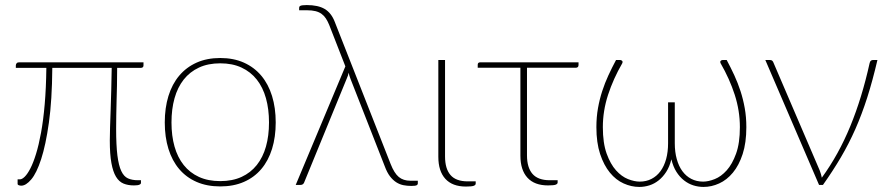

<svg xmlns="http://www.w3.org/2000/svg" viewBox="-20 -730 3516 758"><path d="M546.5 -471.5Q546.5 -462 535 -462H442.5Q442.5 -424 441.8 -391.5Q441 -359 440.2 -330Q439.5 -301 439 -274.5Q438.5 -248 438.5 -222Q438.5 -156.5 443.5 -116.5Q448.5 -76.5 458.8 -54.8Q469 -33 485.2 -25.8Q501.5 -18.5 524 -18.5H536.5V-8Q536.5 -3.5 530.2 -0.8Q524 2 508.5 2Q485.5 2 467.8 -5.2Q450 -12.5 438 -32.2Q426 -52 419.8 -86.5Q413.5 -121 413.5 -175Q413.5 -197 414.5 -227.5Q415.5 -258 416.8 -295Q418 -332 419.2 -374.2Q420.5 -416.5 421 -462H186.5Q185.5 -334 173 -245.5Q160.5 -157 142.5 -101.8Q124.5 -46.5 103.5 -21.8Q82.5 3 64 3Q58.5 3 54 1.2Q49.5 -0.5 49.5 -3.5V-22H59Q67 -22 77.8 -32.5Q88.5 -43 100 -65.2Q111.5 -87.5 122.2 -122.2Q133 -157 142 -206Q151 -255 156.5 -318.5Q162 -382 163 -462H42.5V-472Q42.5 -476 45.5 -480Q48.5 -484 55.5 -484H546.5Z M849.5 -501Q902 -501 942.8 -482.8Q983.5 -464.5 1011.5 -431.2Q1039.5 -398 1054 -351Q1068.5 -304 1068.5 -246.5Q1068.5 -189 1054 -142.2Q1039.5 -95.5 1011.5 -62.5Q983.5 -29.5 942.8 -11.8Q902 6 849.5 6Q797 6 756.2 -11.8Q715.5 -29.5 687.5 -62.5Q659.5 -95.5 645 -142.2Q630.5 -189 630.5 -246.5Q630.5 -304 645 -351Q659.5 -398 687.5 -431.2Q715.5 -464.5 756.2 -482.8Q797 -501 849.5 -501ZM849.5 -15Q897.5 -15 933.5 -31.5Q969.5 -48 993.8 -78.5Q1018 -109 1030 -151.5Q1042 -194 1042 -246.5Q1042 -299 1030 -342Q1018 -385 993.8 -415.8Q969.5 -446.5 933.5 -463.2Q897.5 -480 849.5 -480Q801.5 -480 765.5 -463.2Q729.5 -446.5 705.2 -415.8Q681 -385 669 -342Q657 -299 657 -246.5Q657 -194 669 -151.5Q681 -109 705.2 -78.5Q729.5 -48 765.5 -31.5Q801.5 -15 849.5 -15Z M1629.5 -16.5V-6Q1629.5 -1 1624.5 1.5Q1619.5 4 1603.5 4Q1587 4 1572.2 1Q1557.5 -2 1544.2 -10.5Q1531 -19 1519.5 -34Q1508 -49 1499 -73.5L1364 -418Q1358.5 -432 1356.5 -443Q1354.5 -432 1349 -420L1180.5 -9Q1179.5 -6 1176 -3Q1172.5 0 1167 0H1147.5L1343.5 -468L1279.5 -632Q1273.5 -646.5 1266.5 -657.2Q1259.5 -668 1249.5 -675.2Q1239.5 -682.5 1225.5 -686Q1211.5 -689.5 1191.5 -689.5H1161V-699.5Q1161 -701.5 1162 -703.5Q1163 -705.5 1166 -707Q1169 -708.5 1175 -709.2Q1181 -710 1191 -710Q1236 -710 1262 -694.5Q1288 -679 1301.5 -644L1522 -83Q1536.5 -46 1554.5 -31.2Q1572.5 -16.5 1600 -16.5Z M1710.5 -493H1737V-112Q1737 -64 1758.5 -39Q1780 -14 1826.5 -14H1858V-5Q1858 0.5 1850.2 3.5Q1842.5 6.5 1819.5 6.5Q1766 6.5 1738.2 -24Q1710.5 -54.5 1710.5 -111Z M2264 -473.5Q2264 -462.5 2252.5 -462.5H2060.5V-116.5Q2060.5 -68.5 2082.2 -43.5Q2104 -18.5 2150 -18.5H2181.5V-9.5Q2181.5 -4 2174 -1Q2166.5 2 2143.5 2Q2090 2 2062.2 -28.5Q2034.5 -59 2034.5 -115.5V-462.5H1866V-474.5Q1866 -484 1876.5 -484H2264Z M2849 -493Q2865 -463 2879 -432.8Q2893 -402.5 2903.5 -370.2Q2914 -338 2920.2 -303Q2926.5 -268 2926.5 -228Q2926.5 -166.5 2912 -122Q2897.5 -77.5 2873.5 -48.5Q2849.5 -19.5 2819.2 -5.8Q2789 8 2757.5 8Q2737 8 2717.2 1.8Q2697.5 -4.5 2680.5 -17.8Q2663.5 -31 2650.5 -51.5Q2637.5 -72 2630.5 -101Q2623.5 -72 2610.2 -51.5Q2597 -31 2580.2 -17.8Q2563.5 -4.5 2543.8 1.8Q2524 8 2504 8Q2472.5 8 2442 -5.8Q2411.5 -19.5 2387.8 -48.5Q2364 -77.5 2349.2 -122Q2334.5 -166.5 2334.5 -228Q2334.5 -268 2340.8 -303Q2347 -338 2357.5 -370.2Q2368 -402.5 2382 -432.8Q2396 -463 2412 -493H2429Q2432.5 -493 2436 -489.8Q2439.5 -486.5 2436.5 -480Q2401 -418.5 2380.5 -355.5Q2360 -292.5 2360 -228Q2360 -165 2375 -123.5Q2390 -82 2412 -57.5Q2434 -33 2459.2 -23Q2484.5 -13 2505.5 -13Q2531.5 -13 2552.2 -23.8Q2573 -34.5 2587.5 -54.2Q2602 -74 2609.8 -102Q2617.5 -130 2617.5 -164.5V-326H2644V-164.5Q2644 -130 2651.8 -102Q2659.5 -74 2674 -54.2Q2688.5 -34.5 2709.2 -23.8Q2730 -13 2756 -13Q2776.5 -13 2801.8 -23Q2827 -33 2849 -57.5Q2871 -82 2886 -123.5Q2901 -165 2901 -228Q2901 -292.5 2880.8 -355.5Q2860.5 -418.5 2825 -480Q2822 -486.5 2825.2 -489.8Q2828.5 -493 2832.5 -493Z M3444 -493Q3425 -411.5 3403.8 -345Q3382.5 -278.5 3356.8 -220.2Q3331 -162 3299.5 -108.5Q3268 -55 3229 0H3213.5L3001.5 -493H3020.5Q3026 -493 3029 -490Q3032 -487 3033 -484L3216 -57.5Q3219 -50 3221 -42.8Q3223 -35.5 3224.5 -28.5Q3291 -120 3337 -232Q3383 -344 3413 -480Q3414.5 -487.5 3418 -490.2Q3421.5 -493 3425.5 -493Z"/></svg>

Font: Lato ExtraLight
Style: Regular
Weight: 275
Designer: Lukasz Dziedzic with Adam Twardoch and Botio Nikoltchev
Foundry: tyPoland Lukasz Dziedzic
Version: Version 2.015; 2015-08-06; http://www.latofonts.com/